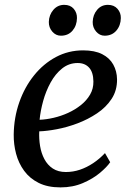

<svg xmlns="http://www.w3.org/2000/svg" viewBox="-20 -782 550 812"><path d="M446 -96Q432.5 -76 402.8 -51Q373 -26 330.5 -7.8Q288 10.5 236 10.5Q181.5 10.5 143.5 -8.5Q105.5 -27.5 82 -59.8Q58.5 -92 48 -131.8Q37.5 -171.5 38 -213Q39 -285 61.5 -349.2Q84 -413.5 123.8 -463Q163.5 -512.5 216.5 -540.8Q269.5 -569 331.5 -569Q380.5 -569 412 -553Q443.5 -537 459 -509Q474.5 -481 475 -446.5Q475.5 -399.5 452 -363.8Q428.5 -328 390.2 -302.5Q352 -277 307.5 -260.2Q263 -243.5 220.2 -235.5Q177.5 -227.5 146 -226.5Q144.5 -195 149.5 -164.5Q154.5 -134 167.8 -109Q181 -84 203.5 -69.2Q226 -54.5 258.5 -54.5Q289 -54.5 318 -64.2Q347 -74 374 -92Q401 -110 424 -134.5ZM308.5 -515.5Q271.5 -515.5 242.8 -492.5Q214 -469.5 194 -433Q174 -396.5 162.5 -354.8Q151 -313 147.5 -275.5Q175.5 -276.5 206.8 -283.8Q238 -291 267.8 -304.5Q297.5 -318 322 -337.5Q346.5 -357 361 -382Q375.5 -407 375 -437.5Q374.5 -476.5 356.8 -496Q339 -515.5 308.5 -515.5ZM237.5 -631Q216 -631 201 -648.5Q186 -666 186.5 -689.5Q187.5 -719.5 205.8 -740.5Q224 -761.5 251.5 -761.5Q277.5 -761.5 291.8 -744.8Q306 -728 305.5 -705.5Q305 -674 286.8 -652.5Q268.5 -631 237.5 -631ZM422.5 -631Q401.5 -631 386.5 -648.5Q371.5 -666 372 -689.5Q373 -719.5 390.8 -740.5Q408.5 -761.5 436.5 -761.5Q462 -761.5 476.8 -744.8Q491.5 -728 491 -705.5Q490.5 -674 472 -652.5Q453.5 -631 422.5 -631Z"/></svg>

Font: Merriweather Light 18pt
Style: Italic
Weight: 400
Italic angle: -7.8°
Version: Version 2.101